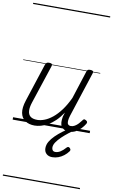

<svg xmlns="http://www.w3.org/2000/svg" viewBox="-144 -1048 934 1586"><g transform="rotate(10 323.0 -255.0)"><path d="M186 17Q139 17 107 -4.5Q75 -26 67 -68.5Q59 -111 80 -175L184 -494Q189 -506 195.5 -510.5Q202 -515 215 -515Q232 -515 238 -509Q244 -503 240 -491L133 -167Q119 -125 121 -94.5Q123 -64 142.5 -48.5Q162 -33 200 -33Q228 -33 260.5 -45.5Q293 -58 327 -85.5Q361 -113 393.5 -156.5Q426 -200 455 -262L530 -495Q534 -508 540 -512Q546 -516 559 -516Q576 -516 582.5 -510.5Q589 -505 585 -493L461 -113Q453 -87 452 -68Q451 -49 459 -40Q467 -31 483 -31Q499 -31 515 -40.5Q531 -50 544.5 -64.5Q558 -79 568 -93Q572 -101 579 -104Q586 -107 597 -100Q608 -94 609 -86.5Q610 -79 605 -71Q593 -51 574.5 -31Q556 -11 531 3Q506 17 476 17Q452 17 435.5 9Q419 1 410 -13.5Q401 -28 400 -49Q399 -70 404 -97L415 -132Q387 -90 357 -61Q327 -32 296.5 -15Q266 2 238 9.5Q210 17 186 17ZM375 249Q344 249 325.5 231.5Q307 214 307 185Q307 156 322.5 129.5Q338 103 364 77.5Q390 52 422 28Q454 4 487 -18L531 -16V-12Q503 8 473.5 31Q444 54 419 78Q394 102 378.5 125Q363 148 363 169Q363 184 370.5 193Q378 202 393 202Q414 202 435 189Q456 176 479 150Q484 144 491.5 143Q499 142 506 150Q512 156 513 162.5Q514 169 509 176Q493 198 471.5 214.5Q450 231 425.5 240Q401 249 375 249ZM0 460H646V470H0ZM0 -20H646V0H0ZM0 -505H646V-500H0ZM0 -980H646V-970H0Z"/></g></svg>

Font: Playwrite NO Guides
Style: Regular
Weight: 400
Designer: Veronika Burian, José Scaglione
Foundry: TypeTogether
Version: Version 1.003